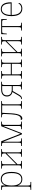

<svg xmlns="http://www.w3.org/2000/svg" viewBox="2046 -2632 826 4959"><g transform="rotate(-90 2459.5 -153.0)"><path d="M35 240H240V220H213C151 220 147 213 147 142V-101H150C179 -30 233 10 313 10C427 10 498 -74 498 -267C498 -463 427 -546 313 -546C231 -546 178 -505 150 -429H148V-536H35V-516H54C113 -516 119 -509 119 -438V142C119 213 114 220 53 220H35ZM308 -15C200 -15 147 -106 147 -267C147 -432 198 -521 308 -521C417 -521 468 -435 468 -267C468 -99 419 -15 308 -15Z M584 0H782V-20H761C702 -20 696 -27 696 -98V-114L976 -393V-98C976 -27 969 -20 911 -20H890V0H1089V-20H1069C1010 -20 1004 -27 1004 -98V-438C1004 -509 1010 -516 1069 -516H1089V-536H890V-516H911C969 -516 976 -509 976 -438V-426L696 -147V-438C696 -509 702 -516 761 -516H782V-536H584V-516H603C662 -516 668 -509 668 -438V-98C668 -27 662 -20 603 -20H584Z M1168 0H1364V-20H1345C1283 -20 1278 -27 1278 -98V-483H1279L1469 0H1496L1685 -483V-98C1685 -27 1680 -20 1619 -20H1602V0H1798V-20H1780C1719 -20 1713 -27 1713 -98V-438C1713 -509 1720 -516 1779 -516H1798V-536H1679L1484 -38L1289 -536H1168V-516H1187C1247 -516 1253 -509 1253 -438V-98C1253 -27 1248 -20 1186 -20H1168Z M1879 10C1949 10 2001 -73 2012 -276L2025 -511H2216V-98C2216 -27 2209 -20 2151 -20H2130V0H2328V-20H2309C2250 -20 2244 -27 2244 -98V-438C2244 -509 2250 -516 2309 -516H2328V-536H1908V-516H1943C1982 -516 1995 -503 1995 -462C1995 -428 1990 -340 1986 -274C1976 -108 1939 -29 1869 -29C1861 -29 1853 -30 1845 -32C1844 -28 1843 -24 1843 -18C1843 1 1858 10 1879 10Z M2379 0C2445 0 2461 -16 2505 -93L2589 -238H2715V-98C2715 -27 2710 -20 2649 -20H2629V0H2828V-20H2810C2749 -20 2743 -27 2743 -98V-438C2743 -509 2749 -516 2808 -516H2828V-536H2622C2506 -536 2446 -479 2446 -387C2446 -310 2491 -261 2561 -245L2481 -107C2445 -45 2427 -20 2386 -20H2379ZM2627 -263C2521 -263 2476 -309 2476 -387C2476 -465 2521 -511 2627 -511H2715V-263Z M2907 0H3105V-20H3084C3025 -20 3019 -27 3019 -98V-262H3290V-98C3290 -27 3283 -20 3225 -20H3204V0H3402V-20H3383C3324 -20 3318 -27 3318 -98V-438C3318 -509 3324 -516 3383 -516H3402V-536H3204V-516H3225C3283 -516 3290 -509 3290 -438V-287H3019V-438C3019 -509 3025 -516 3084 -516H3105V-536H2907V-516H2926C2985 -516 2991 -509 2991 -438V-98C2991 -27 2985 -20 2926 -20H2907Z M3482 0H3680V-20H3659C3600 -20 3594 -27 3594 -98V-114L3874 -393V-98C3874 -27 3867 -20 3809 -20H3788V0H3987V-20H3967C3908 -20 3902 -27 3902 -98V-438C3902 -509 3908 -516 3967 -516H3987V-536H3788V-516H3809C3867 -516 3874 -509 3874 -438V-426L3594 -147V-438C3594 -509 3600 -516 3659 -516H3680V-536H3482V-516H3501C3560 -516 3566 -509 3566 -438V-98C3566 -27 3560 -20 3501 -20H3482Z M4150 0H4352V-20H4331C4270 -20 4265 -27 4265 -98V-511H4370C4413 -511 4422 -504 4425 -453L4429 -392H4449L4444 -536H4057L4052 -392H4072L4076 -453C4080 -504 4089 -511 4131 -511H4237V-98C4237 -27 4231 -20 4170 -20H4150Z M4719 10C4808 10 4860 -41 4860 -74C4860 -82 4855 -89 4847 -91C4830 -46 4780 -15 4724 -15C4609 -15 4553 -102 4552 -266H4879V-281C4879 -481 4805 -546 4703 -546C4612 -546 4522 -481 4522 -269C4522 -83 4590 10 4719 10ZM4849 -291H4552C4558 -461 4623 -521 4703 -521C4788 -521 4845 -460 4849 -291Z"/></g></svg>

Font: Noto Serif SemiCondensed Thin
Style: Regular
Weight: 100
Width: 4
Designer: Monotype Design Team
Foundry: Monotype Imaging Inc.
Version: Version 2.015